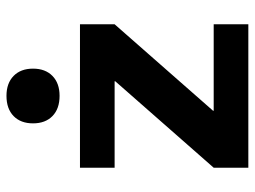

<svg xmlns="http://www.w3.org/2000/svg" viewBox="-117 -670 787 593"><g transform="rotate(-90 276.5 -373.5)"><path d="M55 0V-107L322 -411V-413H55V-520H498V-413L231 -109V-107H498V0ZM277 -583Q237 -583 214.5 -605Q192 -627 192 -665Q192 -703 214.5 -725Q237 -747 277 -747Q316 -747 338.5 -725Q361 -703 361 -665Q361 -627 338.5 -605Q316 -583 277 -583Z"/></g></svg>

Font: M PLUS 2
Style: Bold
Weight: 700
Designer: Coji Morishita
Foundry: UNDERFOREST DESIGN
Version: Version 1.001